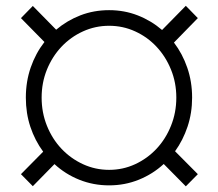

<svg xmlns="http://www.w3.org/2000/svg" viewBox="-20 -638 763 671"><path d="M552.2 -64.9Q514.2 -29.8 465.3 -10Q416.5 9.8 361.3 9.8Q306.2 9.8 257.3 -9.8Q208.5 -29.3 170.4 -64.5L94.7 12.7L53.2 -29.3L130.9 -107.9Q102.1 -147 86.2 -194.6Q70.3 -242.2 70.3 -296.9Q70.3 -353 87.4 -402.3Q104.5 -451.7 135.3 -491.2L53.2 -574.7L94.7 -617.2L176.3 -534.2Q214.4 -566.4 261.2 -584.5Q308.1 -602.5 361.3 -602.5Q414.6 -602.5 461.4 -584.2Q508.3 -565.9 546.4 -533.2L629.4 -617.7L671.4 -574.7L587.9 -489.3Q617.7 -450.2 634.5 -401.4Q651.4 -352.5 651.4 -296.9Q651.4 -243.2 635.5 -195.6Q619.6 -147.9 591.8 -109.4L671.4 -29.3L629.4 13.2ZM125.5 -296.9Q125.5 -244.6 144 -198.5Q162.6 -152.3 194.8 -118.2Q227.1 -84 270 -64.2Q313 -44.4 361.3 -44.4Q409.7 -44.4 452.4 -64.2Q495.1 -84 527.1 -118.2Q559.1 -152.3 577.6 -198.5Q596.2 -244.6 596.2 -296.9Q596.2 -349.1 577.6 -394.8Q559.1 -440.4 527.1 -474.6Q495.1 -508.8 452.4 -528.3Q409.7 -547.9 361.3 -547.9Q313 -547.9 270 -528.3Q227.1 -508.8 194.8 -474.6Q162.6 -440.4 144 -394.8Q125.5 -349.1 125.5 -296.9Z"/></svg>

Font: Melbourne
Style: Light
Weight: 300
Designer: Google
Version: Version 2.000980; 2014